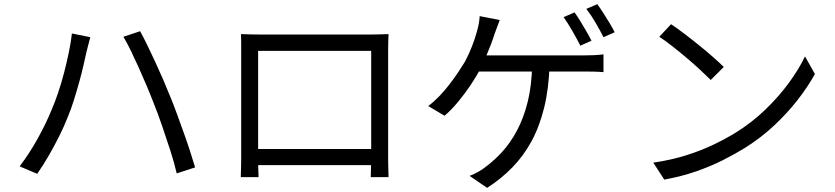

<svg xmlns="http://www.w3.org/2000/svg" viewBox="-20 -850 4040 929"><path d="M229 -317Q246 -356 261.5 -402Q277 -448 290 -498Q303 -548 313 -596.5Q323 -645 328 -688L417 -670Q414 -659 410.5 -646Q407 -633 404 -620.5Q401 -608 398 -597Q393 -574 384.5 -536.5Q376 -499 364 -455.5Q352 -412 338 -367Q324 -322 308 -284Q290 -238 266 -190Q242 -142 215 -95.5Q188 -49 160 -9L75 -45Q123 -108 163.5 -181.5Q204 -255 229 -317ZM722 -355Q707 -394 688.5 -437.5Q670 -481 650.5 -524.5Q631 -568 612.5 -606Q594 -644 577 -672L658 -699Q673 -672 691.5 -634Q710 -596 730 -553Q750 -510 769 -466Q788 -422 804 -382Q819 -346 835.5 -300.5Q852 -255 869 -208Q886 -161 900 -117.5Q914 -74 924 -40L835 -11Q823 -63 804 -122Q785 -181 764 -242Q743 -303 722 -355Z M1146 -685Q1176 -684 1197 -683.5Q1218 -683 1235 -683Q1247 -683 1279 -683Q1311 -683 1356.5 -683Q1402 -683 1454 -683Q1506 -683 1557.5 -683Q1609 -683 1654 -683Q1699 -683 1730 -683Q1761 -683 1772 -683Q1788 -683 1812.5 -683.5Q1837 -684 1860 -685Q1859 -667 1858.5 -646.5Q1858 -626 1858 -607Q1858 -597 1858 -567.5Q1858 -538 1858 -496Q1858 -454 1858 -405.5Q1858 -357 1858 -309Q1858 -261 1858 -220Q1858 -179 1858 -150.5Q1858 -122 1858 -114Q1858 -103 1858 -84Q1858 -65 1858.5 -46Q1859 -27 1859.5 -12.5Q1860 2 1860 7H1774Q1774 1 1774.5 -17.5Q1775 -36 1775.5 -59.5Q1776 -83 1776 -104Q1776 -111 1776 -142Q1776 -173 1776 -218.5Q1776 -264 1776 -316.5Q1776 -369 1776 -419.5Q1776 -470 1776 -512Q1776 -554 1776 -579Q1776 -604 1776 -604H1229Q1229 -604 1229 -579.5Q1229 -555 1229 -513Q1229 -471 1229 -420.5Q1229 -370 1229 -318Q1229 -266 1229 -220.5Q1229 -175 1229 -144Q1229 -113 1229 -104Q1229 -91 1229 -74Q1229 -57 1229.5 -40.5Q1230 -24 1230.5 -11Q1231 2 1231 7H1145Q1145 2 1145.5 -12.5Q1146 -27 1146.5 -46Q1147 -65 1147 -83.5Q1147 -102 1147 -115Q1147 -123 1147 -152Q1147 -181 1147 -223Q1147 -265 1147 -313.5Q1147 -362 1147 -410.5Q1147 -459 1147 -500.5Q1147 -542 1147 -570.5Q1147 -599 1147 -607Q1147 -625 1147 -646Q1147 -667 1146 -685ZM1808 -129V-51H1190V-129Z M2760 -790Q2773 -772 2788 -747.5Q2803 -723 2817.5 -698Q2832 -673 2842 -653L2788 -629Q2773 -659 2750 -699Q2727 -739 2707 -767ZM2870 -830Q2884 -811 2899.5 -786.5Q2915 -762 2930 -737.5Q2945 -713 2954 -694L2900 -670Q2884 -702 2861.5 -740.5Q2839 -779 2817 -807ZM2398 -753Q2391 -736 2384.5 -717Q2378 -698 2372 -683Q2365 -660 2354.5 -633Q2344 -606 2332 -577.5Q2320 -549 2306 -521Q2287 -483 2257.5 -439Q2228 -395 2195 -355.5Q2162 -316 2131 -290L2052 -337Q2079 -357 2105 -384Q2131 -411 2154.5 -441.5Q2178 -472 2197 -500.5Q2216 -529 2230 -552Q2250 -590 2264 -626.5Q2278 -663 2286 -692Q2292 -712 2296 -732Q2300 -752 2301 -772ZM2272 -582Q2287 -582 2320.5 -582Q2354 -582 2400 -582Q2446 -582 2497.5 -582Q2549 -582 2600 -582Q2651 -582 2694.5 -582Q2738 -582 2768 -582Q2798 -582 2807 -582Q2825 -582 2851.5 -583Q2878 -584 2900 -587V-501Q2876 -503 2850 -503.5Q2824 -504 2807 -504Q2796 -504 2757.5 -504Q2719 -504 2664 -504Q2609 -504 2546.5 -504Q2484 -504 2426.5 -504Q2369 -504 2325 -504Q2281 -504 2262 -504ZM2639 -539Q2636 -424 2613.5 -331.5Q2591 -239 2552 -167Q2513 -95 2458.5 -39.5Q2404 16 2337 59L2252 1Q2274 -7 2295.5 -19.5Q2317 -32 2333 -45Q2372 -74 2410.5 -116Q2449 -158 2481 -217.5Q2513 -277 2533 -356Q2553 -435 2555 -540Z M3227 -733Q3254 -715 3289 -688.5Q3324 -662 3360.5 -632.5Q3397 -603 3429 -575Q3461 -547 3482 -526L3419 -463Q3400 -482 3370 -510Q3340 -538 3304 -568.5Q3268 -599 3233 -626.5Q3198 -654 3170 -672ZM3141 -63Q3229 -76 3301.5 -99Q3374 -122 3434 -151Q3494 -180 3541 -209Q3618 -257 3683 -319.5Q3748 -382 3797 -449Q3846 -516 3875 -577L3923 -492Q3889 -430 3839 -366Q3789 -302 3726 -243Q3663 -184 3587 -136Q3537 -105 3477.5 -75Q3418 -45 3347.5 -20.5Q3277 4 3194 19Z"/></svg>

Font: Noto Sans HK
Style: Regular
Weight: 400
Designer: Ryoko NISHIZUKA 西塚涼子 (kana, bopomofo & ideographs); Paul D. Hunt (Latin, Greek & Cyrillic); Sandoll Communications 산돌커뮤니
Foundry: Adobe
Version: Version 2.004-H2;hotconv 1.0.118;makeotfexe 2.5.65603